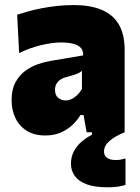

<svg xmlns="http://www.w3.org/2000/svg" viewBox="-20 -536 566 778"><path d="M163.5 13Q119.5 13 89 -5.8Q58.5 -24.5 42.8 -57Q27 -89.5 27 -130Q27 -173.5 42.5 -202.2Q58 -231 82.2 -248.8Q106.5 -266.5 133.5 -275.8Q160.5 -285 183.5 -289L317 -311.5Q318 -330 308 -341.5Q298 -353 277.5 -358.5Q257 -364 227 -364Q210 -364 189.8 -361.2Q169.5 -358.5 147.2 -353.2Q125 -348 102.5 -340Q80 -332 57.5 -321L49.5 -476.5Q68.5 -482.5 93 -489.5Q117.5 -496.5 147 -502.2Q176.5 -508 210 -511.8Q243.5 -515.5 280 -515.5Q344.5 -515.5 390.5 -496.8Q436.5 -478 460.8 -438Q485 -398 485 -334Q485 -308.5 485 -273Q485 -237.5 485 -211.5V-177.5Q485 -137.5 485 -93.2Q485 -49 485 0H331L318.5 -70H306Q293 -48 273 -29.2Q253 -10.5 225.8 1.2Q198.5 13 163.5 13ZM246 -129Q258 -129 270.2 -134.8Q282.5 -140.5 293.2 -151Q304 -161.5 312 -175.5V-249Q307 -244.5 300.2 -240.8Q293.5 -237 281.2 -233Q269 -229 248 -223.5Q235.5 -220.5 225.2 -213.8Q215 -207 209 -196.8Q203 -186.5 203 -171.5Q203 -149 216.5 -139Q230 -129 246 -129ZM417 223Q363 223 330.2 210.5Q297.5 198 282.5 176.2Q267.5 154.5 267.5 127.5Q267.5 99.5 279.5 77Q291.5 54.5 311 37.8Q330.5 21 353 10V-26L445.5 -37.5L485 0Q447.5 15 424.5 34.5Q401.5 54 401.5 78Q401.5 95 414 103.8Q426.5 112.5 449 112.5Q463 112.5 473 110Q483 107.5 488.5 106V213Q477.5 217.5 458.2 220.2Q439 223 417 223Z"/></svg>

Font: Commissioner Thin ExtraBold
Style: Regular
Weight: 800
Version: Version 1.000